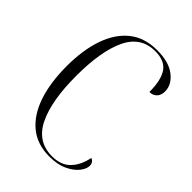

<svg xmlns="http://www.w3.org/2000/svg" viewBox="-214 -822 930 930"><g transform="rotate(45 250.5 -357.0)"><path d="M298 10Q215 10 159.5 -35.5Q104 -81 76 -164Q48 -247 48 -359Q48 -470 76.5 -552Q105 -634 161.5 -679Q218 -724 303 -724Q385 -724 428.5 -689.5Q472 -655 472 -610Q472 -583 457.5 -568.5Q443 -554 420 -554Q420 -635 393 -674.5Q366 -714 301 -714Q202 -714 158 -620.5Q114 -527 114 -359Q114 -188 160 -94Q206 0 307 0Q367 0 401 -34.5Q435 -69 447 -129Q459 -125 464 -116Q469 -107 469 -98Q469 -76 449.5 -51Q430 -26 392 -8Q354 10 298 10Z"/></g></svg>

Font: Noto Serif Display Condensed Light
Style: Regular
Weight: 300
Width: 3
Designer: Monotype Design Team
Foundry: Monotype Imaging Inc.
Version: Version 2.009